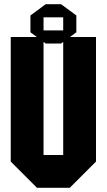

<svg xmlns="http://www.w3.org/2000/svg" viewBox="-20 -895 509 915"><path d="M187.5 -812.5V-750H281.2V-812.5ZM313.5 -718.8H437.5V-125L312.5 0H156.2L31.2 -125V-718.8H155.3L125 -741.2V-821.3L197.8 -875H271L343.8 -821.3V-741.2ZM187.5 -695.3V-156.2H281.2V-695.3L271 -687.5H197.8Z"/></svg>

Font: Signwood
Style: Regular
Weight: 400
Designer: GGBotNet
Foundry: GGBotNet
Version: 0.95